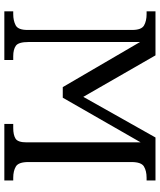

<svg xmlns="http://www.w3.org/2000/svg" viewBox="56 -810 754 907"><g transform="rotate(90 433.5 -357.0)"><path d="M34 0V-42H47Q78 -42 100 -53.5Q122 -65 122 -109V-604Q122 -648 100.5 -660Q79 -672 48 -672H34V-714H242L438 -373L630 -714H833V-672H820Q788 -672 767 -659.5Q746 -647 746 -600V-114Q746 -67 767 -54.5Q788 -42 820 -42H833V0H566V-42H585Q618 -42 635.5 -53Q653 -64 653 -105V-644L442 -276H392L179 -641V-114Q179 -67 196.5 -54.5Q214 -42 246 -42H264V0Z"/></g></svg>

Font: Noto Serif SemiCondensed
Style: Regular
Weight: 400
Width: 4
Designer: Monotype Design Team
Foundry: Monotype Imaging Inc.
Version: Version 2.013